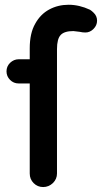

<svg xmlns="http://www.w3.org/2000/svg" viewBox="-20 -754 420 791"><path d="M102.5 -39.1V-410.2H56.6Q36.1 -410.2 21.5 -424.8Q6.8 -439.5 6.8 -460Q6.8 -480.5 21.5 -495.1Q37.1 -509.8 56.6 -509.8H102.5V-554.7Q102.5 -617.2 125 -656.2Q146.5 -695.3 182.6 -714.8Q218.8 -734.4 262.7 -734.4Q306.6 -734.4 350.6 -713.9Q358.4 -709 365.2 -702.1Q379.9 -688.5 379.9 -668.9Q379.9 -649.4 365.2 -634.8Q350.6 -620.1 332 -620.1Q320.3 -620.1 307.6 -623L282.2 -626Q245.1 -626 230 -609.9Q214.8 -593.8 214.8 -551.8V-39.1Q214.8 -16.6 198.2 0Q180.7 16.6 157.7 16.6Q134.8 16.6 118.7 0.5Q102.5 -15.6 102.5 -39.1Z"/></svg>

Font: FakePearl
Style: SemiBold
Weight: 400
Version: Version 1.2